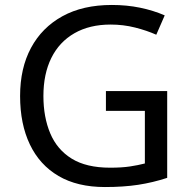

<svg xmlns="http://www.w3.org/2000/svg" viewBox="-20 -744 768 774"><path d="M407 -377H654V-27Q596 -8 537 1Q478 10 403 10Q292 10 216 -34.5Q140 -79 100.5 -161.5Q61 -244 61 -357Q61 -469 105 -551Q149 -633 231.5 -678.5Q314 -724 431 -724Q491 -724 544.5 -713Q598 -702 644 -682L610 -604Q572 -621 524.5 -633Q477 -645 426 -645Q341 -645 280 -610Q219 -575 187 -510.5Q155 -446 155 -357Q155 -272 182.5 -206.5Q210 -141 269 -104.5Q328 -68 424 -68Q471 -68 504 -73Q537 -78 564 -85V-297H407Z"/></svg>

Font: lhindi05
Style: Book
Weight: 400
Designer: Jelle Bosma - Monotype Design Team
Foundry: Monotype Imaging Inc.
Version: Version 2.003